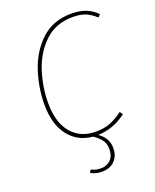

<svg xmlns="http://www.w3.org/2000/svg" viewBox="-164 -784 883 1092"><g transform="rotate(-20 278.0 -238.5)"><path d="M106 -258Q106 -139 160 -75.5Q214 -12 306 -12Q359 -12 396.5 -27.5Q434 -43 471 -71L484 -53Q406 7 312 10Q367 48 367 108Q367 156 338.5 185Q310 214 261 214Q223 214 194 197L204 180Q230 194 263 194Q298 194 321 171Q344 148 344 107Q344 74 327.5 51.5Q311 29 281 9Q190 1 136.5 -68Q83 -137 83 -257Q83 -357 115.5 -456.5Q148 -556 220 -623.5Q292 -691 403 -691Q455 -691 490.5 -676.5Q526 -662 556 -633L542 -617Q511 -645 480.5 -657.5Q450 -670 404 -670Q300 -670 233 -605.5Q166 -541 136 -446.5Q106 -352 106 -258Z"/></g></svg>

Font: FiraGO Thin
Style: Italic
Weight: 100
Italic angle: -8°
Designer: bBox Type GmbH
Foundry: bBox Type GmbH
Version: Version 1.001